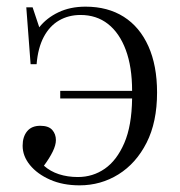

<svg xmlns="http://www.w3.org/2000/svg" viewBox="-20 -543 540 577"><path d="M219 14Q169 14 130.5 -3Q92 -20 70 -47Q48 -74 48 -105Q48 -132 61.5 -148.5Q75 -165 101 -165Q126 -165 137 -152.5Q148 -140 148 -122Q148 -107 138.5 -87.5Q129 -68 112 -45Q131 -28 157 -19.5Q183 -11 214 -11Q259 -11 295 -36Q331 -61 353.5 -113Q376 -165 377 -247H161V-270H377Q377 -342 358 -393Q339 -444 304.5 -471Q270 -498 222 -498Q186 -498 157.5 -481.5Q129 -465 111.5 -432Q94 -399 90 -350H72L59 -521H78L98 -461Q120 -489 155.5 -506Q191 -523 237 -523Q304 -523 352 -492.5Q400 -462 426 -404Q452 -346 452 -265Q452 -176 420.5 -114Q389 -52 336 -19Q283 14 219 14Z"/></svg>

Font: Literata 60pt Light
Style: Regular
Weight: 300
Designer: Latin by Veronika Burian and Jose Scaglione. Greek by Irene Vlachou. Cyrillic by Vera Evstafieva.
Foundry: TypeTogether
Version: Version 3.103;gftools[0.9.29]